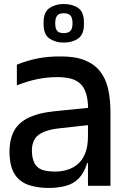

<svg xmlns="http://www.w3.org/2000/svg" viewBox="-20 -925 625 956"><path d="M418 0V-307Q418 -313 418 -322.5Q418 -332 418.5 -342Q419 -352 419 -361Q419 -370 419 -374Q419 -425 409 -458Q399 -491 379 -509Q359 -527 330.5 -534Q302 -541 266 -541Q213 -541 163.5 -530.5Q114 -520 64 -500V-603Q119 -625 170 -634.5Q221 -644 276 -644Q352 -645 401 -625.5Q450 -606 478.5 -569.5Q507 -533 518.5 -481.5Q530 -430 530 -365V0ZM227 11Q166 11 122.5 -4Q79 -19 55.5 -54Q32 -89 28 -146Q24 -214 44 -261Q64 -308 114.5 -335Q165 -362 250 -371L438 -390V-304L275 -286Q201 -278 168.5 -250.5Q136 -223 139 -164Q142 -123 158 -102.5Q174 -82 201.5 -76Q229 -70 264 -71Q291 -72 318 -80.5Q345 -89 367.5 -108Q390 -127 404 -161Q418 -195 418 -247L436 -113H414Q399 -64 372.5 -37Q346 -10 309.5 0Q273 10 227 11ZM297 -713Q256 -713 226.5 -733Q197 -753 197 -805V-813Q197 -865 226.5 -885Q256 -905 297 -905Q340 -905 369 -885.5Q398 -866 398 -813V-805Q398 -753 369 -733Q340 -713 297 -713ZM297 -760Q321 -760 331 -771.5Q341 -783 341 -808V-810Q341 -835 331.5 -847Q322 -859 297 -859Q274 -859 264.5 -847Q255 -835 255 -810V-808Q255 -783 264.5 -771.5Q274 -760 297 -760Z"/></svg>

Font: Matangi
Style: Bold
Weight: 700
Designer: Prashant Pant
Foundry: The Graphic Ant
Version: Version 3.002